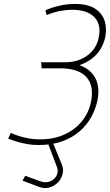

<svg xmlns="http://www.w3.org/2000/svg" viewBox="-20 -730 562 981"><path d="M190 -412 193 -381H288Q335 -381 368.5 -369.5Q402 -358 422 -335.5Q442 -313 447.5 -281.5Q453 -250 445 -209Q433 -153 398 -110Q363 -67 308.5 -42.5Q254 -18 185 -18Q153 -18 126 -23Q99 -28 78.5 -34.5Q58 -41 46.5 -46Q35 -51 35 -51L22 -22Q22 -22 34.5 -17Q47 -12 69 -5.5Q91 1 118.5 6Q146 11 176 11Q247 11 299.5 -8.5Q352 -28 388.5 -60.5Q425 -93 446.5 -132.5Q468 -172 477 -213Q492 -283 467.5 -330Q443 -377 386 -397Q430 -413 457 -436.5Q484 -460 498 -487Q512 -514 517 -537Q527 -581 515.5 -620.5Q504 -660 467 -685Q430 -710 361 -710Q330 -710 301 -704.5Q272 -699 249 -691.5Q226 -684 212 -677L218 -653Q235 -660 256.5 -666.5Q278 -673 302.5 -676.5Q327 -680 349 -680Q386 -680 414 -671Q442 -662 460.5 -644Q479 -626 485.5 -599Q492 -572 484 -536Q476 -497 451 -469Q426 -441 391 -426.5Q356 -412 318 -412ZM227 -7 225 2 270 121Q280 146 269 167Q258 188 235.5 197Q213 206 185 196L109 168L95 193L180 225Q207 235 232 228Q257 221 275 203Q293 185 299.5 160.5Q306 136 296 111L251 1L252 -5Z"/></svg>

Font: Advent Pro ExtraLight
Style: Italic
Weight: 250
Italic angle: -12°
Version: Version 3.000